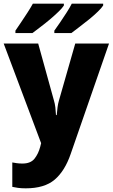

<svg xmlns="http://www.w3.org/2000/svg" viewBox="-20 -786 614 1046"><path d="M0 -549H188L274 -238Q279 -222 281.5 -201.5Q284 -181 285 -159H289Q291 -182 293.5 -201.5Q296 -221 301 -238L390 -549H574L365 53Q333 146 277.5 193Q222 240 120 240Q96 240 78 237.5Q60 235 47 232V99Q57 101 71.5 103Q86 105 102 105Q147 105 168 78.5Q189 52 199 14L204 -6ZM542 -766V-756Q534 -743 513.5 -723Q493 -703 466 -681Q439 -659 413 -639.5Q387 -620 369 -606H276V-619Q290 -638 307.5 -664Q325 -690 342.5 -717Q360 -744 371 -766ZM328 -766V-756Q320 -743 299.5 -723Q279 -703 253 -681Q227 -659 201 -639.5Q175 -620 157 -606H64V-619Q77 -638 94.5 -664Q112 -690 129.5 -717Q147 -744 159 -766Z"/></svg>

Font: Noto Sans Disp ExtBd
Style: Regular
Weight: 800
Designer: Monotype Design Team
Foundry: Monotype Imaging Inc.
Version: Version 2.000;GOOG;noto-source:20170915:90ef993387c0; ttfaut